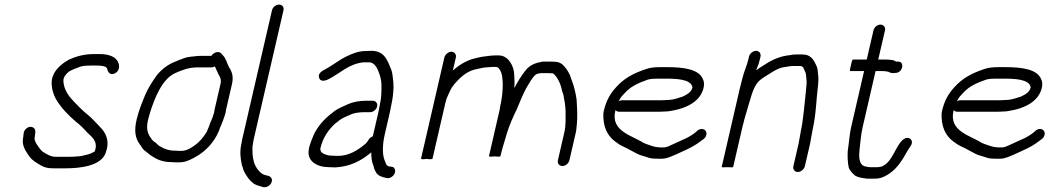

<svg xmlns="http://www.w3.org/2000/svg" viewBox="-20 -720 4581 835"><path d="M277.8 -38H223.8C197.8 -38 181.5 -51.2 165.9 -60C154 -69.3 148.4 -81.4 139.5 -93C135.6 -100 128.7 -111.2 130.7 -120C132 -129.6 133 -138 133.9 -147C134.9 -167.4 109.4 -177.5 91.6 -158.5C79.6 -145.7 83.5 -132.2 79.8 -116C74.8 -83.7 95.2 -58.1 108.8 -38C121.6 -21.4 137.1 -13.1 157.2 -1C175.4 9.3 188.6 12 212.2 12H266.2C328.6 12 421.5 1.7 440.2 -57C448.2 -79.2 449.3 -96.6 446.1 -113C439 -150.9 411 -170.6 388.3 -196C370.7 -215.7 346.8 -231.2 327.9 -251C297.1 -283.9 259.5 -312.7 255.7 -367C254.7 -386.5 269.8 -400.4 280.4 -409C295.3 -418.1 312.3 -423.2 329.3 -430C341.7 -434.5 363.4 -435 379.4 -435H398.4C415.9 -435 444.6 -433.8 446 -420C449.3 -407.5 458.1 -390.4 479.6 -401C497.3 -409.7 500.3 -428 496.3 -443C487.1 -472.9 455.9 -485 410 -485H391C347.4 -485 312.7 -475.5 280.4 -461C244.8 -441.5 201.5 -405.8 204.7 -354C205.6 -330.4 212.5 -309.6 222.2 -291C244.1 -252.4 277 -219 310.9 -190C330.4 -175.2 344.8 -160.1 360 -143C379.3 -124.7 407.5 -105 392.5 -63C392.4 -62.3 391.5 -61.3 389.9 -60C378.2 -53.6 369.8 -50.1 356.9 -47C344.3 -44.6 333.4 -40 319.2 -40C306.2 -38.7 291.5 -38 277.8 -38Z M899.1 -477H852.1C838.9 -477 818.7 -474.2 807.2 -473C788.6 -471.3 778 -466 759 -459L730.2 -447C701.5 -433.4 673.6 -410.2 655.7 -384C639.5 -360.1 626.1 -339.8 612.6 -310C597.8 -273.7 583.6 -240.7 573.9 -199C562.4 -149.2 568.9 -117.2 588.2 -92C596.3 -81.5 601.2 -68.9 613.3 -62C620.2 -57.2 627.8 -49.4 634.4 -45C658.2 -29.3 682.5 -15 724.5 -15C733.6 -14.3 740.6 -14 745.2 -14H759.2C784.5 -14 802 -22.5 823.2 -33.5C869 -57.1 908.7 -96.3 931.4 -149L937.1 -165C943.7 -178.7 957.8 -215.5 961.6 -232C961.7 -235.3 962.2 -239 963.1 -243L989 -355C996.6 -388.3 988.1 -409.6 975.8 -428C965.9 -447.1 964 -464.4 948.8 -480L941.7 -488C930.1 -500.3 908 -491.1 899.1 -477ZM908 -221C904.4 -205.2 892.7 -185.1 889.9 -173C887.9 -167 885.7 -161.7 883.2 -157C882.3 -153 880.2 -148.3 877 -143C863.7 -123.3 850.5 -105.5 831 -91C814.8 -78.9 792.7 -64 770.8 -64H756.8C752.1 -64 745.5 -64.3 737 -65C713.2 -65 695.2 -72.8 680.7 -81L670.1 -87L661.9 -95C657.5 -99 652.7 -102.7 647.5 -106C640.7 -111.4 636.7 -120 631.3 -127C620.3 -145.4 615.9 -164.3 623.9 -199C625.8 -207 628 -215.3 630.7 -224C651.6 -293.1 685 -376.5 741.8 -402C772 -415.5 800.5 -427 840.6 -427H899.6C904.2 -427 909.2 -428.3 914.5 -431C920.4 -418.9 924.3 -408.3 930.4 -396C937.1 -385.3 943.4 -374.1 939 -355L913.1 -243C912 -238.3 911.3 -233.7 910.9 -229C910.3 -226.3 909 -225.2 908 -221Z M1162.8 -675 1033.3 -114C1031.8 -107.3 1030.6 -100.7 1029.7 -94C1021.8 -59.7 1026.3 -28.3 1031.7 -3L1036.5 11C1037.6 17.7 1040.6 25 1045.4 33C1056.8 52.4 1067.2 67.2 1085.5 80C1098.2 87.1 1111 88.8 1125.3 94C1146 98.3 1169.3 75 1161.1 56C1154.7 41.3 1133.7 45.1 1120.7 36C1104.7 25.5 1092.5 8 1085.5 -11L1082 -26C1079.2 -33.6 1079.6 -43.6 1078.2 -53L1077.9 -69C1077.4 -78 1078 -86.7 1080.6 -98C1081 -102.7 1081.9 -108 1083.3 -114L1212.8 -675C1216.1 -689.1 1207.3 -700 1193.6 -700C1179.9 -700 1166.1 -689.1 1162.8 -675Z M1601.1 -282H1574.1C1543.1 -282 1516 -277 1493.6 -267C1474.2 -257.4 1451.6 -249.9 1433.5 -236C1399.1 -210.1 1371.9 -184.1 1349.2 -144C1341.8 -129 1324.1 -86.2 1322.7 -68C1314.9 -19.2 1358.2 7 1410.4 7C1419.6 7.7 1429.2 8 1439.2 8C1503.7 4 1549 -20.3 1590.5 -54C1592.1 -55.3 1593.4 -56.7 1594.4 -58C1594.8 -35.9 1596.4 -15.7 1604 0L1607.8 14C1610.2 20.7 1613.4 27 1617.4 33C1627.3 45.9 1645 51.5 1665.3 55C1672 55 1678.5 52.8 1684.8 48.5C1704.1 35.3 1703.3 5 1680.8 5L1674.1 4C1670.3 4 1663.8 -0.1 1661.5 -2C1658.1 -8.5 1654.5 -18.7 1651.8 -25C1642 -51.6 1643.8 -94.5 1653.4 -136L1675.8 -233C1677.8 -241.7 1679.6 -251 1681.3 -261C1688.1 -290.5 1690.3 -315.6 1691.5 -340L1690.6 -362C1688.8 -378.8 1687.1 -401.7 1682 -416C1666.3 -452.1 1655.4 -499 1595.2 -499C1586.5 -499 1577.8 -498.7 1569 -498C1538.1 -498 1510.2 -485.8 1487.2 -475C1460.3 -462.4 1432.3 -440.4 1407.3 -426C1391.3 -415.1 1359.6 -406.8 1368 -381C1373.1 -365 1391.6 -366.9 1407.6 -375C1459.3 -400.5 1495.2 -442.5 1561.7 -449H1583.7C1597.8 -449 1603.1 -443.6 1609.9 -437L1617.6 -427C1629 -405 1638.7 -379.1 1639 -348.5C1639.1 -322.3 1639.3 -295.7 1631.3 -261C1629.6 -251 1627.8 -241.7 1625.8 -233L1601.3 -127C1594 -124.3 1588.4 -120 1584.3 -114L1576.8 -103C1573.7 -98.3 1569.4 -94 1563.8 -90C1534.4 -66.1 1496.4 -42 1449.7 -42C1441 -42 1432.4 -42.3 1423.9 -43C1417.3 -43 1411.1 -43.7 1405.4 -45C1388.4 -50.5 1372.5 -54.3 1373.1 -74C1384.5 -123.5 1408.6 -154.7 1435.8 -181C1443.2 -187 1450.9 -193 1458.9 -199C1472.7 -209 1492.5 -215.7 1507.5 -223C1520.9 -229 1543.8 -232 1562.6 -232H1589.6C1602.8 -232 1617.3 -243.8 1620.3 -257C1623.4 -270.2 1614.3 -282 1601.1 -282Z M1943.3 -495C1930.1 -495 1915.6 -483.2 1912.5 -470L1811.2 -31C1810.2 -27 1818.4 -26.3 1835.7 -29C1851.7 -26.3 1860.2 -27 1861.2 -31L1917 -273C1918.7 -280.3 1920.5 -286.7 1922.4 -292C1933.7 -316.9 1939.7 -334.8 1955.7 -354C1978.7 -380.5 2006.5 -407.4 2042.3 -417C2062.4 -421.8 2087.3 -428 2108.8 -428C2114.3 -428.7 2119 -429 2123 -429H2137C2145.3 -429 2149.8 -422.5 2154.8 -415C2165.5 -395.2 2164.4 -383.2 2166.4 -357C2167 -328.1 2163.3 -291.4 2155.3 -257C2154.5 -250.3 2152.9 -242.3 2150.8 -233L2106.5 -41C2105.8 -38.3 2114.1 -38 2131.2 -40C2147.4 -38 2155.8 -38.3 2156.5 -41L2159 -52C2164 -73.7 2168.8 -87.1 2174.9 -108L2184.3 -140C2194.5 -173.8 2212.7 -215 2227.6 -245C2239.3 -273 2255.6 -313.6 2268.8 -337C2281.5 -357.1 2293 -381.9 2310.4 -396C2314.8 -399.6 2326.6 -401.1 2332.8 -402H2365.8C2372.5 -402 2378.1 -401.7 2382.6 -401C2384.6 -401 2386.7 -400 2388.9 -398C2407.3 -380.6 2419.8 -350.2 2425.3 -322L2430.1 -308C2434.2 -287.5 2439.3 -259.1 2439.7 -237C2439.5 -207.8 2441.8 -176.8 2434 -143L2406.3 -23C2403.2 -9.5 2412.4 2 2426 2C2439.7 2 2453.2 -9.5 2456.3 -23L2484.2 -144C2485.9 -151.3 2486.9 -158.3 2487.1 -165C2493.2 -212 2489.6 -249.6 2487.5 -288C2484.6 -305.3 2483 -315.8 2479.2 -330C2479.1 -333.5 2474.9 -341.8 2475.6 -345C2471.7 -356.5 2463 -380.8 2458.7 -393C2451.8 -408.9 2441.5 -424.1 2429.7 -436C2416.1 -449.3 2404.2 -452 2377.4 -452H2339.4C2307.3 -446.4 2284.5 -437.3 2265.6 -414C2246.8 -390.2 2232.1 -365.8 2216.8 -337C2216.6 -339 2216.6 -340.7 2217 -342C2217.8 -351.3 2217.9 -360.7 2217.4 -370C2216.5 -387.2 2216.9 -406.1 2212.7 -419C2205.8 -444.8 2185.9 -479 2148.6 -479H2134.6C2116.4 -479 2100.4 -475.8 2083.4 -474C2069.1 -472.7 2053.4 -467.7 2040.4 -465C2007.1 -456.5 1973.7 -435.4 1949.3 -413L1962.5 -470C1965.6 -483.2 1956.5 -495 1943.3 -495Z M2670.6 -280 2677.4 -292C2679.8 -296.7 2685.4 -303.3 2694 -312C2712.3 -332.9 2728 -343.4 2751 -355L2771 -364C2779.7 -366.7 2787.7 -369.7 2795.1 -373C2808.2 -377.5 2824.7 -378 2841.3 -378H2869.3C2920.5 -378 2985.3 -376.7 2991.5 -340C2986.1 -316.8 2964.7 -308.1 2949.3 -300L2936.3 -296C2919.4 -290.2 2900.7 -285 2879.8 -285C2872.3 -284.3 2864.9 -284 2857.6 -284H2684.6C2680.6 -284 2675.9 -282.7 2670.6 -280ZM3032.2 -159C3025.2 -159 3018.8 -156.7 3013.1 -152L3004.2 -144C2988.3 -131.1 2968.5 -119.9 2948.9 -112L2905.2 -92C2893.6 -86.8 2883 -80.8 2870.2 -79H2849.2C2834.6 -80.2 2830.1 -80.7 2819.4 -84L2804.5 -89C2796.1 -91.3 2784.9 -95.9 2777.9 -99C2729.9 -130.6 2635.3 -148.7 2655.7 -237L2656.6 -241C2660.9 -236.3 2666.4 -234 2673 -234H2846C2854 -234 2862.4 -234.3 2871.3 -235C2880.6 -235 2889.8 -236 2898.9 -238C2942.1 -244.9 2986.1 -260.6 3014 -290C3036.9 -313.8 3049.4 -352.9 3036.8 -376C3019.4 -419 2953.8 -428 2880.8 -428H2852.8C2829.3 -428 2806.7 -426.4 2787.7 -419C2735.7 -401.5 2695.4 -380.8 2659.7 -341C2633 -311.7 2616.3 -282.9 2605.5 -236C2603.6 -228 2603.3 -217.7 2604.3 -205C2607.5 -154.7 2628.5 -121.1 2664.6 -98C2682.6 -83.8 2701.6 -79.2 2723.2 -66C2745.6 -54.9 2754.5 -46.9 2779.5 -41L2795.3 -36C2807.9 -31.4 2816.4 -30 2834.9 -30C2844.8 -29.3 2854.1 -29.3 2862.9 -30C2883 -31.2 2900.7 -40.5 2916.9 -47L2960.5 -67C2985.5 -78.2 3010.4 -92.1 3031.2 -109L3040.8 -116C3046.5 -120.7 3050.2 -126.5 3051.8 -133.5C3055 -147.4 3046.1 -159 3032.2 -159Z M3237.4 -474 3234.9 -463C3227.7 -431.7 3216 -411.5 3207.8 -376C3203.9 -362 3200.3 -348 3197.1 -334L3118.6 6C3118.2 8 3126.4 8.3 3143.4 7C3159.7 8.3 3168.2 8 3168.6 6L3207.6 -163C3213.4 -187.8 3223.1 -223.8 3230.2 -245.5C3242.3 -282.6 3251.2 -328.7 3271.2 -356C3283.2 -374.1 3303.3 -384.7 3321.4 -396C3342.4 -409 3364.5 -424.8 3390.8 -428C3401.6 -429.1 3415.3 -433 3428 -433H3460C3473.8 -433 3475.5 -420.4 3480.7 -410C3486.6 -398.6 3484.4 -393.7 3486.7 -380C3489.5 -366 3486.8 -341.7 3485 -325C3480.4 -286.7 3477.9 -248.4 3472.5 -210L3469.9 -190C3468.2 -177.5 3466.4 -166.1 3463.3 -153C3462.6 -147 3461.5 -141 3460.2 -135C3457.2 -122.2 3456 -108.3 3453.2 -96L3430.3 3C3427.3 16.2 3436.3 28 3449.5 28C3462.7 28 3477.3 16.2 3480.3 3L3503.2 -96C3505.8 -107.6 3507.4 -123.2 3510.2 -135C3511.7 -141.7 3512.9 -148.3 3513.8 -155C3529.7 -224 3529.4 -285.9 3537.8 -350L3539.3 -374C3539.3 -382.7 3538.8 -390.3 3537.7 -397L3536.1 -412C3536 -420 3533.4 -429 3528.3 -439C3518.7 -460 3505.2 -483 3471.5 -483H3439.5C3431.5 -483 3422.9 -482 3413.8 -480C3379.3 -476.3 3351.7 -465.7 3325.1 -451C3308.1 -439.8 3284.3 -426.8 3268.6 -414C3270.3 -418.7 3271.4 -422 3271.9 -424C3277.8 -436.3 3281.2 -447.1 3284.9 -463L3287.4 -474C3290.5 -487.2 3281.4 -499 3268.2 -499C3255 -499 3240.5 -487.2 3237.4 -474Z M3778.8 -588 3749.4 -461H3689.4C3686.8 -461 3683.8 -452.7 3680.7 -436C3676.1 -419.3 3675.2 -411 3677.9 -411H3737.9L3681.6 -167C3675.3 -139.8 3673.3 -110.7 3669.9 -86L3666.8 -64C3665.3 -40.8 3666.7 -12.3 3670.6 6C3673.3 20.3 3689.5 36.3 3700.6 45C3715.2 52.4 3730.5 54.4 3750.8 57H3784.8C3794.8 57 3804.1 55.7 3812.8 53C3849.6 39.5 3877.7 13.9 3899.4 -19C3914.2 -39.3 3925.1 -64.4 3939.4 -84C3950.1 -97.6 3946.2 -112.4 3937.1 -117.5C3920 -127.2 3904.4 -111.6 3895.1 -100C3868.7 -66.5 3850.1 7 3796.4 7H3763.4C3760.2 6.3 3756.9 6 3753.6 6C3748.6 4.7 3744.2 3.7 3740.3 3C3738.3 3 3736.8 2.3 3735.8 1C3715.2 -8.1 3714.8 -41.7 3718.2 -70C3722.3 -101.9 3723.5 -131.9 3731.6 -167L3787.9 -411H3816.9C3822.3 -411 3838.6 -409.6 3843.2 -408C3853.2 -401.8 3862.3 -401.2 3875 -403C3907.1 -403 3916.2 -455.2 3883.4 -452H3876.4C3870.2 -460 3843.2 -461 3828.4 -461H3799.4L3828.8 -588C3831.9 -601.5 3822.6 -613 3809 -613C3795.4 -613 3781.9 -601.5 3778.8 -588Z M4141.6 -280 4148.4 -292C4150.8 -296.7 4156.4 -303.3 4165 -312C4183.3 -332.9 4199 -343.4 4222 -355L4242 -364C4250.7 -366.7 4258.7 -369.7 4266.1 -373C4279.2 -377.5 4295.7 -378 4312.3 -378H4340.3C4391.5 -378 4456.3 -376.7 4462.5 -340C4457.1 -316.8 4435.7 -308.1 4420.3 -300L4407.3 -296C4390.4 -290.2 4371.7 -285 4350.8 -285C4343.3 -284.3 4335.9 -284 4328.6 -284H4155.6C4151.6 -284 4146.9 -282.7 4141.6 -280ZM4503.2 -159C4496.2 -159 4489.8 -156.7 4484.1 -152L4475.2 -144C4459.3 -131.1 4439.5 -119.9 4419.9 -112L4376.2 -92C4364.6 -86.8 4354 -80.8 4341.2 -79H4320.2C4305.6 -80.2 4301.1 -80.7 4290.4 -84L4275.5 -89C4267.1 -91.3 4255.9 -95.9 4248.9 -99C4200.9 -130.6 4106.3 -148.7 4126.7 -237L4127.6 -241C4131.9 -236.3 4137.4 -234 4144 -234H4317C4325 -234 4333.4 -234.3 4342.3 -235C4351.6 -235 4360.8 -236 4369.9 -238C4413.1 -244.9 4457.1 -260.6 4485 -290C4507.9 -313.8 4520.4 -352.9 4507.8 -376C4490.4 -419 4424.8 -428 4351.8 -428H4323.8C4300.3 -428 4277.7 -426.4 4258.7 -419C4206.7 -401.5 4166.4 -380.8 4130.7 -341C4104 -311.7 4087.3 -282.9 4076.5 -236C4074.6 -228 4074.3 -217.7 4075.3 -205C4078.5 -154.7 4099.5 -121.1 4135.6 -98C4153.6 -83.8 4172.6 -79.2 4194.2 -66C4216.6 -54.9 4225.5 -46.9 4250.5 -41L4266.3 -36C4278.9 -31.4 4287.4 -30 4305.9 -30C4315.8 -29.3 4325.1 -29.3 4333.9 -30C4354 -31.2 4371.7 -40.5 4387.9 -47L4431.5 -67C4456.5 -78.2 4481.4 -92.1 4502.2 -109L4511.8 -116C4517.5 -120.7 4521.2 -126.5 4522.8 -133.5C4526 -147.4 4517.1 -159 4503.2 -159Z"/></svg>

Font: HoneyBee
Style: BookIt
Weight: 300
Foundry: Cannot Into Space Fonts
Version: Version 0.89